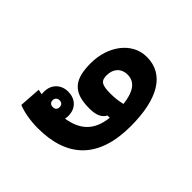

<svg xmlns="http://www.w3.org/2000/svg" viewBox="-151 -503 889 889"><g transform="rotate(45 293.0 -58.5)"><path d="M208 237.3C400.4 237.3 506.3 137.2 506.3 -73.7C506.3 -251 447.3 -353.5 332 -353.5C233.9 -353.5 168.5 -258.3 168.5 -149.9C168.5 -47.9 200.2 3.9 311 3.9C359.9 3.9 382.3 -9.3 395 -32.7H409.7C399.4 62 348.1 103.5 266.1 116.7C267.6 110.4 268.1 104 268.1 96.7C268.1 45.9 233.4 17.6 188 17.6C143.1 17.6 108.9 48.8 108.9 96.7C108.9 102.5 108.9 107.9 109.9 113.3C102.1 111.8 93.8 110.4 85.4 108.4L78.1 214.8C111.8 229 161.6 237.3 208 237.3ZM409.2 -122.6C382.8 -116.7 360.4 -113.8 332.5 -113.8C272.5 -113.8 260.3 -126.5 260.3 -162.1C260.3 -203.6 285.2 -232.4 327.1 -232.4C367.7 -232.4 399.9 -205.6 409.2 -122.6ZM188 119.1C175.8 119.1 165 112.3 165 96.7C165 83 174.8 74.2 188.5 74.2C202.1 74.2 210.9 82.5 210.9 96.7C210.9 111.3 202.1 119.1 188 119.1Z"/></g></svg>

Font: Cascadia Mono SemiBold
Style: Regular
Weight: 600
Monospace: yes
Designer: Aaron Bell
Foundry: Saja Typeworks
Version: Version 2404.023